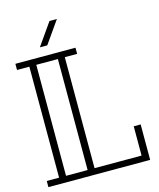

<svg xmlns="http://www.w3.org/2000/svg" viewBox="-142 -1103 995 1203"><g transform="rotate(-15 355.0 -502.0)"><path d="M680 -230V0H635H20V-40H100V-760H20V-800H410V-760H330V-40H635V-230ZM145 -40H285V-760H145ZM344 -1004H296L195 -860H243Z"/></g></svg>

Font: Kumar One Outline
Style: Regular
Weight: 400
Designer: Parimal Parmar
Foundry: Indian Type Foundry
Version: Version 1.000;PS 1.000;hotconv 1.0.88;makeotf.lib2.5.647800